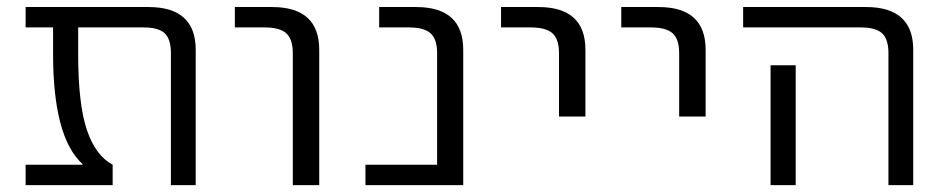

<svg xmlns="http://www.w3.org/2000/svg" viewBox="-20 -540 2753 560"><path d="M550.8 0H478.5V-384.8Q478.5 -425.8 460.4 -442.9Q442.4 -460 398.4 -460H208V-382.8Q208 -236.3 233.4 -161.1Q258.8 -85.9 308.6 -59.6V0H54.7V-59.6H220.7V-61.5Q134.8 -139.6 134.8 -382.8V-460H54.7V-519.5H413.1Q550.8 -519.5 550.8 -394.5Z M665 -460V-519.5H773.4Q911.1 -519.5 911.1 -394.5V0H834V-384.8Q834 -425.8 814.9 -442.9Q795.9 -460 752 -460Z M1254.9 -384.8Q1254.9 -425.8 1235.8 -442.9Q1216.8 -460 1172.9 -460H1085.9V-519.5H1193.4Q1331.1 -519.5 1331.1 -394.5V0H1045.9V-59.6H1254.9Z M1441.4 -460V-519.5H1549.8Q1687.5 -519.5 1687.5 -394.5V-200.2H1610.4V-384.8Q1610.4 -425.8 1591.3 -442.9Q1572.3 -460 1528.3 -460Z M1792 -460V-519.5H1900.4Q2038.1 -519.5 2038.1 -394.5V-200.2H1960.9V-384.8Q1960.9 -425.8 1941.9 -442.9Q1922.9 -460 1878.9 -460Z M2300.8 -349.6V-73.2V0H2227.5V-73.2V-349.6ZM2147.5 -460V-519.5H2505.9Q2643.6 -519.5 2643.6 -394.5V0H2571.3V-384.8Q2571.3 -425.8 2552.7 -442.9Q2534.2 -460 2490.2 -460Z"/></svg>

Font: Mgen+ 1c regular
Style: Regular
Weight: 400
Designer: [Source Han Sans]
Ryoko NISHIZUKA  (kana & ideographs); Paul D. Hunt (Latin, Greek & Cyrillic); Wenlong ZHANG  (bopomofo
Version: Version 1.059.20150602